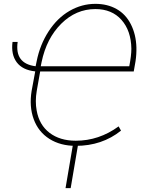

<svg xmlns="http://www.w3.org/2000/svg" viewBox="-20 -740 760 987"><path d="M369.6 9.8Q290.5 9.8 233.9 -26.1Q177.2 -62 153.3 -127.2Q129.4 -192.4 142.6 -272.9L161.1 -373Q95.7 -379.9 65.9 -419.9Q36.1 -460 44.4 -524.4H70.8Q54.7 -413.1 163.1 -399.4L168.5 -425.3Q185.5 -510.7 230.2 -579.3Q274.9 -647.9 337.6 -684.1Q400.4 -720.2 470.2 -720.2Q532.2 -720.2 579.3 -693.6Q626.5 -667 652.8 -615Q679.2 -563 681.2 -496.6Q682.1 -461.4 676.8 -425.8L667.5 -372.6H186.5L168.9 -272.9Q159.7 -218.3 168.5 -171.9Q181.6 -97.7 234.9 -57.1Q288.1 -16.6 369.6 -16.6Q488.8 -16.6 589.8 -90.3L602.1 -68.4Q504.4 9.8 369.6 9.8ZM189.5 -399.4H644.5Q655.3 -454.1 655.3 -489.7Q653.8 -582 604.5 -637.7Q555.2 -693.4 470.2 -693.4Q370.6 -693.4 294.9 -618.2Q219.2 -543 193.8 -420.9ZM343.3 227.1H316.9L354 8.8H380.4Z"/></svg>

Font: Roboto Thin
Style: Italic
Weight: 250
Italic angle: -12°
Designer: Google
Version: Version 2.134; 2016